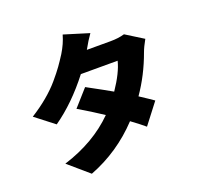

<svg xmlns="http://www.w3.org/2000/svg" viewBox="-154 -1019 1308 1265"><g transform="rotate(-20 500.0 -386.0)"><path d="M792 -712.9 914.1 -636.7Q887.7 -589.8 875 -554.7Q824.2 -414.1 742.2 -295.9Q803.7 -255.9 836.9 -232.4L726.6 -88.9Q696.3 -115.2 633.8 -161.1Q482.4 0 279.3 78.1L137.7 -43.9Q356.4 -112.3 498 -253.9Q414.1 -309.6 330.1 -358.4L432.6 -473.6Q562.5 -403.3 602.5 -379.9Q674.8 -486.3 693.4 -563.5H435.5Q312.5 -404.3 172.9 -306.6L42 -408.2Q104.5 -447.3 157.2 -491.2Q210 -535.2 249 -581.1Q288.1 -627 311 -659.2Q334 -691.4 359.4 -731.4Q395.5 -790 412.1 -849.6L586.9 -795.9Q558.6 -756.8 527.3 -700.2H693.4Q749 -700.2 792 -712.9Z"/></g></svg>

Font: Gen Shin Gothic Heavy
Style: Bold
Weight: 900
Designer: [Source Han Sans]
Ryoko NISHIZUKA  (kana & ideographs); Paul D. Hunt (Latin, Greek & Cyrillic); Wenlong ZHANG  (bopomofo
Version: Version 1.002.20150607